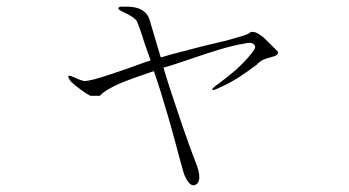

<svg xmlns="http://www.w3.org/2000/svg" viewBox="-20 -510 1040 572"><path d="M363.3 -490.2H339.8Q329.1 -487.3 334 -482.4Q336.9 -478.5 352.5 -471.7Q366.2 -464.8 372.1 -460.9Q382.8 -454.1 387.7 -447.3Q392.6 -435.5 399.4 -416Q403.3 -403.3 411.1 -379.9L428.7 -330.1L411.1 -324.2Q341.8 -298.8 307.6 -288.1Q251 -268.6 230.5 -268.6Q225.6 -269.5 217.8 -272.5Q213.9 -273.4 204.1 -278.3Q189.5 -285.2 185.5 -284.2Q179.7 -284.2 190.4 -267.6Q204.1 -254.9 221.7 -242.2Q237.3 -230.5 249 -224.6H277.3Q294.9 -243.2 339.8 -262.7Q368.2 -274.4 431.6 -295.9L438.5 -297.9Q457 -245.1 480.5 -164.1Q494.1 -118.2 515.6 -36.1L528.3 8.8Q545.9 50.8 563.5 40Q582 29.3 567.4 -14.6Q543 -76.2 509.8 -175.8Q481.4 -258.8 466.8 -308.6Q475.6 -310.5 497.1 -317.4Q509.8 -321.3 543.9 -333Q600.6 -352.5 629.9 -361.3Q678.7 -376 707 -379.9Q728.5 -385.7 736.3 -377.9Q745.1 -371.1 733.4 -356.4Q715.8 -332 681.6 -300.8Q657.2 -280.3 628.9 -258.8Q608.4 -245.1 613.3 -242.2Q617.2 -240.2 640.6 -252Q663.1 -261.7 692.4 -280.3Q717.8 -296.9 745.1 -317.4Q752.9 -327.1 766.6 -333Q773.4 -335.9 788.1 -339.8Q799.8 -342.8 803.7 -345.7Q809.6 -349.6 807.6 -356.4L786.1 -377.9Q766.6 -398.4 755.9 -405.3Q739.3 -418 725.6 -414.1Q723.6 -408.2 683.6 -397.5Q659.2 -389.6 590.8 -374Q544.9 -362.3 522.5 -356.4Q484.4 -346.7 459 -338.9L428.7 -440.4Q423.8 -463.9 410.2 -474.6Q395.5 -488.3 363.3 -490.2Z"/></svg>

Font: BatangChe
Style: Regular
Weight: 400
Monospace: yes
Version: Version 2.21